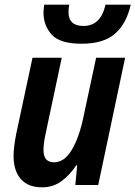

<svg xmlns="http://www.w3.org/2000/svg" viewBox="-20 -791 579 821"><path d="M539 -771H431Q411 -680 337 -680Q273 -680 273 -739Q273 -755 276 -771H169Q166 -751 166 -737Q166 -682 201 -643Q236 -604 329 -604Q423 -604 472 -647Q521 -690 539 -771ZM306 -84H310L302 0H400L515 -544H391L336 -287Q318 -202 286.5 -149.5Q255 -97 211 -97Q166 -97 166 -149Q166 -178 175 -219L244 -544H119L49 -217Q38 -160 38 -124Q38 -61 69 -25.5Q100 10 160 10Q207 10 242.5 -16Q278 -42 306 -84Z"/></svg>

Font: Noto Sans UI SemiCondensed
Style: Bold Italic
Weight: 700
Width: 4
Designer: Monotype Design Team
Foundry: Monotype Imaging Inc.
Version: 1.001